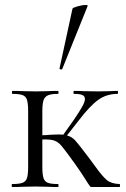

<svg xmlns="http://www.w3.org/2000/svg" viewBox="-20 -751 506 771"><path d="M460 0H350Q344 0 342 -2Q340 -4 333 -15Q306 -59 279 -96Q243 -146 228.5 -163.5Q214 -181 198 -186.5Q182 -192 150 -191V-81Q150 -51 154.5 -36.5Q159 -22 172 -17Q185 -12 213 -12Q215 -12 215 -6Q215 0 213 0Q188 0 173 -1L123 -2L71 -1Q56 0 29 0Q27 0 27 -6Q27 -12 29 -12Q57 -12 70.5 -17Q84 -22 88.5 -36.5Q93 -51 93 -81V-305Q93 -335 88.5 -349.5Q84 -364 71 -369Q58 -374 30 -374Q28 -374 28 -380Q28 -386 30 -386Q56 -386 70 -385L123 -384L174 -385Q189 -386 213 -386Q215 -386 215 -380Q215 -374 213 -374Q185 -374 172 -368Q159 -362 154.5 -347.5Q150 -333 150 -303V-208Q164 -208 184 -210L215 -211Q228 -211 234 -210L276 -269Q299 -303 310 -322.5Q321 -342 321 -353Q321 -365 310.5 -369.5Q300 -374 277 -374Q275 -374 275 -380Q275 -386 277 -386Q301 -386 313 -385L374 -384L424 -385Q434 -386 452 -386Q454 -386 454 -380Q454 -374 452 -374Q408 -374 374.5 -350Q341 -326 296 -267L249 -207Q269 -202 283.5 -185.5Q298 -169 338 -116L363 -82Q391 -43 409 -28Q427 -13 460 -12Q462 -12 462 -6Q462 0 460 0ZM226 -472Q223 -472 220.5 -473.5Q218 -475 219 -476L271 -716Q272 -720 291.5 -725.5Q311 -731 324 -731Q333 -731 332 -727L230 -474Q230 -472 226 -472Z"/></svg>

Font: Cormorant Garamond
Style: Regular
Weight: 400
Designer: Christian Thalmann (Catharsis Fonts)
Version: Version 3.000